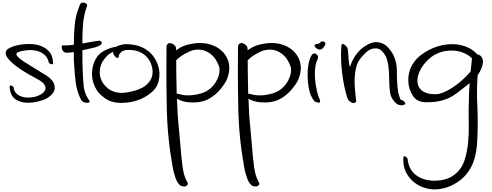

<svg xmlns="http://www.w3.org/2000/svg" viewBox="-20 -796 3807 1487"><path d="M390.6 -304.7Q390.6 -294.9 375 -299.8Q359.4 -304.7 357.4 -314.5Q352.5 -335 342.8 -350.6Q332 -366.2 318.4 -377Q293 -396.5 260.7 -403.3Q228.5 -410.2 204.1 -408.2Q121.1 -401.4 108.4 -382.8Q96.7 -364.3 167 -317.4Q230.5 -278.3 280.3 -247.1Q330.1 -215.8 339.8 -210.9Q362.3 -197.3 382.8 -173.8Q402.3 -149.4 403.3 -122.1Q404.3 -119.1 404.3 -117.2Q403.3 -84 375 -58.6Q344.7 -31.2 314.5 -21.5Q286.1 -11.7 255.9 -5.9Q225.6 0 196.3 0Q142.6 0 100.6 -26.4Q59.6 -53.7 54.7 -121.1Q53.7 -139.6 69.3 -132.8Q85.9 -126 85.9 -114.3Q89.8 -92.8 101.6 -78.1Q113.3 -63.5 130.9 -54.7Q149.4 -45.9 170.9 -42Q193.4 -39.1 215.8 -41Q257.8 -43.9 292 -62.5Q327.1 -81.1 332 -107.4Q335 -125 320.3 -145.5Q304.7 -166 263.7 -186.5Q252.9 -192.4 209 -216.8Q165 -241.2 119.1 -273.4Q88.9 -294.9 64.5 -318.4Q40 -341.8 29.3 -362.3Q24.4 -374 24.4 -384.8Q23.4 -390.6 25.4 -396.5Q30.3 -412.1 52.7 -423.8Q70.3 -432.6 91.8 -439.5Q114.3 -446.3 138.7 -450.2Q168.9 -455.1 202.1 -455.1Q216.8 -455.1 232.4 -454.1Q281.2 -450.2 319.3 -429.7Q350.6 -413.1 371.1 -382.8Q390.6 -351.6 390.6 -304.7Z M597.7 -755.9Q604.5 -776.4 623 -776.4Q627 -776.4 632.8 -774.4Q659.2 -767.6 654.3 -751Q628.9 -680.7 623 -606.4Q617.2 -533.2 618.2 -459Q626 -460.9 632.8 -461.9Q640.6 -462.9 648.4 -464.8Q673.8 -469.7 698.2 -473.6Q722.7 -478.5 747.1 -480.5Q757.8 -482.4 765.6 -471.7Q768.6 -466.8 768.6 -462.9Q768.6 -456.1 761.7 -450.2Q745.1 -437.5 714.8 -428.7Q684.6 -420.9 659.2 -416Q654.3 -415 650.4 -414.1Q646.5 -413.1 642.6 -412.1Q636.7 -411.1 630.9 -410.2Q625 -408.2 618.2 -407.2Q618.2 -386.7 618.2 -366.2Q618.2 -346.7 618.2 -326.2Q619.1 -309.6 619.1 -292Q620.1 -274.4 620.1 -256.8Q622.1 -193.4 627.9 -130.9Q634.8 -67.4 668.9 -21.5Q684.6 1 656.2 0Q654.3 0 652.3 0Q619.1 -1 606.4 -25.4Q575.2 -88.9 566.4 -156.2Q558.6 -222.7 554.7 -285.2Q553.7 -295.9 553.7 -306.6Q552.7 -317.4 551.8 -327.1Q551.8 -343.8 551.8 -360.4Q551.8 -376 551.8 -392.6Q537.1 -389.6 521.5 -388.7Q506.8 -387.7 491.2 -387.7Q481.4 -388.7 473.6 -395.5Q465.8 -402.3 460.9 -413.1Q458 -420.9 458 -432.6Q458 -444.3 467.8 -444.3Q488.3 -443.4 509.8 -445.3Q530.3 -446.3 551.8 -449.2Q551.8 -526.4 558.6 -603.5Q565.4 -679.7 597.7 -755.9Z M887.7 -434.6Q910.2 -432.6 900.4 -419.9Q890.6 -408.2 881.8 -405.3Q848.6 -393.6 824.2 -376Q799.8 -357.4 780.3 -328.1Q759.8 -296.9 754.9 -263.7Q750 -230.5 756.8 -200.2Q771.5 -143.6 822.3 -106.4Q874 -70.3 946.3 -78.1Q999 -84 1052.7 -103.5Q1107.4 -124 1136.7 -163.1Q1153.3 -184.6 1159.2 -211.9Q1165 -239.3 1158.2 -274.4Q1144.5 -334 1100.6 -370.1Q1055.7 -406.2 992.2 -409.2Q975.6 -410.2 960.9 -409.2Q946.3 -409.2 927.7 -399.4Q918.9 -395.5 908.2 -381.8Q898.4 -367.2 900.4 -364.3Q902.3 -357.4 899.4 -352.5Q895.5 -347.7 888.7 -347.7Q880.9 -347.7 873 -356.4Q866.2 -364.3 861.3 -371.1Q854.5 -384.8 855.5 -395.5Q856.4 -406.2 862.3 -416Q875 -436.5 906.2 -445.3Q936.5 -454.1 953.1 -454.1Q996.1 -454.1 1038.1 -444.3Q1081.1 -433.6 1116.2 -409.2Q1158.2 -380.9 1184.6 -334Q1210.9 -287.1 1214.8 -235.4Q1214.8 -227.5 1214.8 -219.7Q1214.8 -199.2 1210.9 -179.7Q1206.1 -151.4 1192.4 -126Q1173.8 -94.7 1140.6 -70.3Q1108.4 -45.9 1069.3 -28.3Q999 1 919.9 1Q916 1 912.1 1Q828.1 -1 775.4 -48.8Q750 -68.4 732.4 -93.8Q714.8 -119.1 705.1 -148.4Q692.4 -185.5 692.4 -224.6Q692.4 -242.2 695.3 -260.7Q703.1 -318.4 735.4 -360.4Q756.8 -390.6 805.7 -412.1Q853.5 -432.6 887.7 -434.6Z M1343.8 -406.2Q1376 -430.7 1415 -444.3Q1454.1 -457 1500 -461.9Q1516.6 -462.9 1531.2 -462.9Q1597.7 -462.9 1653.3 -433.6Q1720.7 -396.5 1745.1 -331.1Q1755.9 -302.7 1755.9 -268.6Q1755.9 -261.7 1754.9 -254.9Q1752.9 -212.9 1730.5 -167Q1679.7 -80.1 1607.4 -36.1Q1535.2 8.8 1422.9 -5.9Q1398.4 -10.7 1379.9 -17.6Q1362.3 -24.4 1350.6 -32.2Q1352.5 33.2 1356.4 98.6Q1361.3 165 1368.2 229.5Q1371.1 256.8 1373 284.2Q1376 311.5 1377.9 337.9Q1383.8 420.9 1393.6 492.2Q1402.3 563.5 1427.7 609.4Q1442.4 628.9 1426.8 641.6Q1418 648.4 1405.3 648.4Q1394.5 648.4 1380.9 643.6Q1354.5 626 1338.9 581.1Q1323.2 537.1 1316.4 493.2Q1275.4 263.7 1271.5 33.2Q1268.6 -101.6 1268.6 -239.3Q1268.6 -334 1269.5 -429.7Q1269.5 -430.7 1269.5 -430.7Q1269.5 -441.4 1273.4 -448.2Q1276.4 -455.1 1281.2 -458Q1295.9 -468.8 1318.4 -455.1Q1341.8 -442.4 1343.8 -421.9Q1343.8 -418 1343.8 -414.1Q1343.8 -410.2 1343.8 -406.2ZM1348.6 -70.3Q1352.5 -70.3 1356.4 -69.3Q1360.4 -68.4 1365.2 -68.4Q1418.9 -50.8 1480.5 -60.5Q1542 -69.3 1577.1 -88.9Q1610.4 -106.4 1637.7 -140.6Q1664.1 -175.8 1674.8 -213.9Q1680.7 -234.4 1680.7 -254.9Q1680.7 -274.4 1672.9 -292Q1651.4 -341.8 1623 -368.2Q1593.8 -394.5 1562.5 -404.3Q1503.9 -422.9 1443.4 -395.5Q1382.8 -368.2 1344.7 -329.1Q1344.7 -272.5 1345.7 -206.1Q1346.7 -140.6 1348.6 -70.3Z M1897.5 -406.2Q1929.7 -430.7 1968.8 -444.3Q2007.8 -457 2053.7 -461.9Q2070.3 -462.9 2085 -462.9Q2151.4 -462.9 2207 -433.6Q2274.4 -396.5 2298.8 -331.1Q2309.6 -302.7 2309.6 -268.6Q2309.6 -261.7 2308.6 -254.9Q2306.6 -212.9 2284.2 -167Q2233.4 -80.1 2161.1 -36.1Q2088.9 8.8 1976.6 -5.9Q1952.1 -10.7 1933.6 -17.6Q1916 -24.4 1904.3 -32.2Q1906.2 33.2 1910.2 98.6Q1915 165 1921.9 229.5Q1924.8 256.8 1926.8 284.2Q1929.7 311.5 1931.6 337.9Q1937.5 420.9 1947.3 492.2Q1956.1 563.5 1981.4 609.4Q1996.1 628.9 1980.5 641.6Q1971.7 648.4 1959 648.4Q1948.2 648.4 1934.6 643.6Q1908.2 626 1892.6 581.1Q1877 537.1 1870.1 493.2Q1829.1 263.7 1825.2 33.2Q1822.3 -101.6 1822.3 -239.3Q1822.3 -334 1823.2 -429.7Q1823.2 -430.7 1823.2 -430.7Q1823.2 -441.4 1827.1 -448.2Q1830.1 -455.1 1835 -458Q1849.6 -468.8 1872.1 -455.1Q1895.5 -442.4 1897.5 -421.9Q1897.5 -418 1897.5 -414.1Q1897.5 -410.2 1897.5 -406.2ZM1902.3 -70.3Q1906.2 -70.3 1910.2 -69.3Q1914.1 -68.4 1918.9 -68.4Q1972.7 -50.8 2034.2 -60.5Q2095.7 -69.3 2130.9 -88.9Q2164.1 -106.4 2191.4 -140.6Q2217.8 -175.8 2228.5 -213.9Q2234.4 -234.4 2234.4 -254.9Q2234.4 -274.4 2226.6 -292Q2205.1 -341.8 2176.8 -368.2Q2147.5 -394.5 2116.2 -404.3Q2057.6 -422.9 1997.1 -395.5Q1936.5 -368.2 1898.4 -329.1Q1898.4 -272.5 1899.4 -206.1Q1900.4 -140.6 1902.3 -70.3Z M2417 -437.5Q2416 -440.4 2416 -443.4Q2417 -446.3 2418.9 -448.2Q2422.9 -454.1 2427.7 -455.1Q2433.6 -456.1 2438.5 -456.1Q2443.4 -457 2448.2 -458Q2453.1 -459 2458 -464.8Q2462.9 -472.7 2471.7 -474.6Q2474.6 -475.6 2476.6 -475.6Q2482.4 -475.6 2488.3 -473.6Q2500 -467.8 2500 -458Q2500 -451.2 2496.1 -443.4Q2483.4 -422.9 2471.7 -416Q2456.1 -407.2 2440.4 -416Q2424.8 -423.8 2417 -437.5ZM2392.6 -367.2Q2408.2 -391.6 2429.7 -377Q2450.2 -361.3 2439.5 -336.9Q2429.7 -317.4 2424.8 -292Q2419.9 -267.6 2418.9 -241.2Q2417 -190.4 2425.8 -137.7Q2433.6 -85 2448.2 -44.9Q2449.2 -43 2450.2 -41Q2451.2 -38.1 2452.1 -36.1Q2455.1 -30.3 2457 -24.4Q2459 -18.6 2459 -12.7Q2460 -1 2447.3 -1Q2444.3 -1 2439.5 -2Q2419.9 -5.9 2414.1 -13.7Q2382.8 -49.8 2370.1 -119.1Q2362.3 -168 2362.3 -214.8Q2362.3 -234.4 2363.3 -252.9Q2366.2 -288.1 2373 -318.4Q2380.9 -347.7 2392.6 -367.2Z M2624 -442.4Q2626 -465.8 2648.4 -449.2Q2671.9 -432.6 2673.8 -412.1Q2677.7 -384.8 2678.7 -352.5Q2680.7 -320.3 2685.5 -293.9Q2699.2 -224.6 2714.8 -156.2Q2729.5 -87.9 2738.3 -18.6Q2710 -32.2 2694.3 -56.6Q2678.7 -81.1 2671.9 -111.3Q2661.1 -168 2677.7 -235.4Q2694.3 -302.7 2723.6 -351.6Q2731.4 -365.2 2743.2 -379.9Q2754.9 -395.5 2769.5 -409.2Q2797.9 -435.5 2832 -453.1Q2863.3 -469.7 2892.6 -469.7Q2896.5 -469.7 2899.4 -469.7Q2948.2 -465.8 2980.5 -433.6Q3012.7 -400.4 3029.3 -364.3Q3053.7 -310.5 3053.7 -246.1Q3052.7 -180.7 3058.6 -123Q3060.5 -105.5 3063.5 -87.9Q3065.4 -71.3 3071.3 -54.7Q3075.2 -41 3078.1 -33.2Q3081.1 -24.4 3087.9 -22.5Q3105.5 -17.6 3115.2 -3.9Q3119.1 2 3119.1 6.8Q3119.1 12.7 3111.3 14.6Q3099.6 19.5 3087.9 19.5Q3059.6 19.5 3036.1 -6.8Q3004.9 -42 3000 -85.9Q2994.1 -130.9 2994.1 -185.5Q2994.1 -239.3 2987.3 -288.1Q2983.4 -314.5 2976.6 -336.9Q2969.7 -359.4 2958 -376Q2951.2 -386.7 2935.5 -402.3Q2918.9 -418.9 2896.5 -420.9Q2850.6 -424.8 2812.5 -387.7Q2774.4 -351.6 2755.9 -319.3Q2744.1 -299.8 2738.3 -273.4Q2731.4 -248 2729.5 -219.7Q2723.6 -168 2728.5 -112.3Q2732.4 -57.6 2738.3 -18.6Q2740.2 -4.9 2730.5 -1Q2719.7 2.9 2710 1Q2698.2 -2.9 2685.5 -13.7Q2673.8 -24.4 2669.9 -37.1Q2641.6 -128.9 2628.9 -237.3Q2621.1 -304.7 2621.1 -367.2Q2621.1 -405.3 2624 -442.4Z M3710 -323.2Q3719.7 -302.7 3693.4 -297.9Q3668 -292 3661.1 -305.7Q3638.7 -351.6 3594.7 -375Q3551.8 -398.4 3502.9 -403.3Q3476.6 -406.2 3451.2 -403.3Q3424.8 -401.4 3401.4 -394.5Q3334 -375 3284.2 -322.3Q3234.4 -269.5 3218.8 -212.9Q3210 -183.6 3213.9 -155.3Q3216.8 -127.9 3234.4 -107.4Q3252 -86.9 3282.2 -76.2Q3312.5 -65.4 3359.4 -66.4Q3382.8 -67.4 3409.2 -78.1Q3435.5 -87.9 3462.9 -104.5Q3514.6 -134.8 3561.5 -177.7Q3608.4 -219.7 3632.8 -253.9Q3644.5 -268.6 3652.3 -282.2Q3661.1 -294.9 3668 -304.7Q3682.6 -327.1 3685.5 -321.3Q3689.5 -315.4 3683.6 -259.8Q3668.9 -119.1 3676.8 20.5Q3683.6 160.2 3675.8 300.8Q3672.9 367.2 3654.3 434.6Q3634.8 502 3590.8 554.7Q3552.7 600.6 3498 629.9Q3444.3 660.2 3384.8 668Q3366.2 670.9 3346.7 670.9Q3327.1 670.9 3308.6 668Q3270.5 662.1 3237.3 646.5Q3174.8 618.2 3136.7 559.6Q3103.5 509.8 3103.5 445.3Q3103.5 435.5 3104.5 424.8Q3106.4 406.2 3121.1 417Q3136.7 427.7 3137.7 439.5Q3146.5 520.5 3205.1 562.5Q3262.7 603.5 3343.8 603.5Q3394.5 603.5 3433.6 590.8Q3471.7 579.1 3500 556.6Q3552.7 516.6 3576.2 449.2Q3598.6 382.8 3605.5 306.6Q3611.3 244.1 3610.4 181.6Q3609.4 118.2 3609.4 64.5Q3610.4 21.5 3611.3 -16.6Q3612.3 -54.7 3613.3 -90.8Q3617.2 -157.2 3623 -222.7Q3628.9 -288.1 3637.7 -367.2Q3638.7 -370.1 3647.5 -372.1Q3656.2 -375 3659.2 -375Q3692.4 -378.9 3709 -355.5Q3720.7 -337.9 3720.7 -318.4Q3720.7 -309.6 3718.8 -300.8Q3710 -257.8 3683.6 -220.7Q3658.2 -183.6 3624 -157.2Q3559.6 -105.5 3514.6 -72.3Q3469.7 -38.1 3416 -21.5Q3387.7 -12.7 3353.5 -7.8Q3319.3 -3.9 3276.4 -3.9Q3210.9 -4.9 3178.7 -52.7Q3146.5 -100.6 3142.6 -161.1Q3140.6 -193.4 3146.5 -224.6Q3153.3 -256.8 3167 -283.2Q3199.2 -345.7 3265.6 -387.7Q3331.1 -430.7 3406.2 -446.3Q3444.3 -454.1 3481.4 -454.1Q3484.4 -454.1 3487.3 -454.1Q3528.3 -453.1 3565.4 -442.4Q3611.3 -429.7 3649.4 -400.4Q3686.5 -371.1 3710 -323.2Z"/></svg>

Font: Mrs Husband
Style: Regular
Weight: 400
Version: Version 1.0